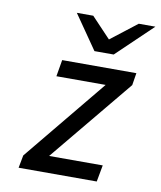

<svg xmlns="http://www.w3.org/2000/svg" viewBox="-82 -798 723 864"><g transform="rotate(10 279.0 -366.0)"><path d="M62 0 73 -58 383 -435H158L171 -511H510L501 -455L188 -76H433L419 0ZM307 -576 199 -732H274L362 -639L482 -732H558L395 -576Z"/></g></svg>

Font: Overpass
Style: Italic
Weight: 400
Italic angle: -10°
Designer: Delve Withrington, Dave Bailey, Thomas Jockin
Foundry: Delve Fonts LLC
Version: Version 4.000